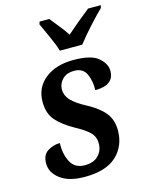

<svg xmlns="http://www.w3.org/2000/svg" viewBox="-117 -839 709 921"><g transform="rotate(-15 237.5 -378.0)"><path d="M188 10Q295 10 347 -39Q399 -88 399 -165Q399 -218 370 -253.5Q341 -289 282 -320Q236 -344 212.5 -369Q189 -394 190 -428Q192 -455 212.5 -475Q233 -495 269 -495Q314 -495 330 -458.5Q346 -422 344 -379Q438 -379 438 -450Q438 -485 403 -515.5Q368 -546 280 -546Q192 -546 138.5 -503.5Q85 -461 85 -389Q85 -332 115.5 -297Q146 -262 204 -230Q249 -206 271.5 -184Q294 -162 294 -128Q294 -92 270.5 -68Q247 -44 203 -44Q154 -44 133 -83.5Q112 -123 114 -178Q82 -178 53.5 -160.5Q25 -143 25 -100Q25 -54 68 -22Q111 10 188 10ZM229 -606H340Q368 -642 405.5 -683.5Q443 -725 472 -753L475 -766H412Q386 -746 353 -718.5Q320 -691 294 -668Q277 -694 256.5 -719Q236 -744 219 -766H171L167 -753Q179 -726 199 -682.5Q219 -639 229 -606Z"/></g></svg>

Font: Noto Serif SemiCondensed Semi
Style: Italic
Weight: 600
Width: 4
Italic angle: -12°
Designer: Monotype Design Team
Foundry: Monotype Imaging Inc.
Version: Version 1.901